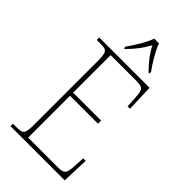

<svg xmlns="http://www.w3.org/2000/svg" viewBox="-279 -1012 1093 1093"><g transform="rotate(45 267.5 -465.5)"><path d="M188 -784V-771H195C240 -817 262 -847 290 -896C317 -847 340 -817 385 -771H392V-784C364 -822 325 -886 309 -931H271C256 -886 216 -822 188 -784ZM45 0H481L487 -163H467L463 -94C459 -37 454 -25 398 -25H162V-362H387V-387H162V-689H366C424 -689 429 -678 433 -613L436 -551H456L450 -714H45V-694H78C128 -694 134 -683 134 -606V-108C134 -31 128 -20 78 -20H45Z"/></g></svg>

Font: Noto Serif SemiCondensed Thin
Style: Regular
Weight: 100
Width: 4
Designer: Monotype Design Team
Foundry: Monotype Imaging Inc.
Version: Version 2.015